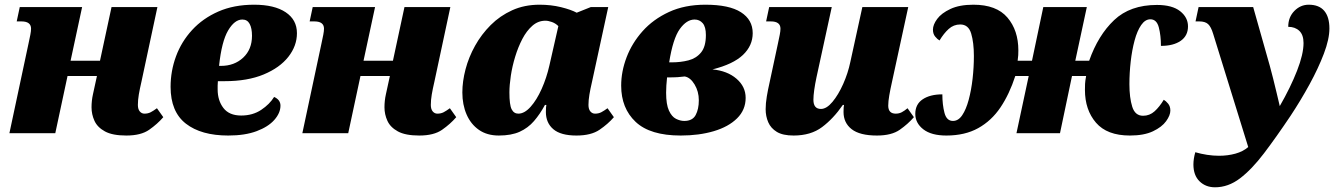

<svg xmlns="http://www.w3.org/2000/svg" viewBox="-20 -566 5680 816"><path d="M517 10Q458 10 426 -7.5Q394 -25 381.5 -52.5Q369 -80 369 -110Q369 -138 375 -165L392 -243H267L215 0H20L101 -380Q106 -403 109 -418.5Q112 -434 112 -444Q112 -475 71 -475H51L64 -536H329L280 -308H405L454 -536H649L581 -218Q574 -188 570 -164.5Q566 -141 566 -120Q566 -102 574 -92.5Q582 -83 594 -83Q609 -83 620.5 -89Q632 -95 647 -106L674 -68Q649 -39 614 -14.5Q579 10 517 10Z M950 10Q835 10 770 -40.5Q705 -91 705 -197Q705 -264 728 -326.5Q751 -389 796.5 -438.5Q842 -488 908 -517Q974 -546 1060 -546Q1146 -546 1194 -514Q1242 -482 1242 -425Q1242 -371 1205.5 -324.5Q1169 -278 1100.5 -249.5Q1032 -221 935 -221H906Q905 -212 905 -202.5Q905 -193 905 -186Q905 -139 929.5 -107Q954 -75 1005 -75Q1054 -75 1090 -99Q1126 -123 1145 -154Q1172 -142 1172 -117Q1172 -86 1146 -56.5Q1120 -27 1070.5 -8.5Q1021 10 950 10ZM911 -286H919Q976 -286 1013.5 -321Q1051 -356 1051 -414Q1051 -446 1041 -464.5Q1031 -483 1010 -483Q977 -483 949.5 -436.5Q922 -390 911 -286Z M1762 10Q1703 10 1671 -7.5Q1639 -25 1626.5 -52.5Q1614 -80 1614 -110Q1614 -138 1620 -165L1637 -243H1512L1460 0H1265L1346 -380Q1351 -403 1354 -418.5Q1357 -434 1357 -444Q1357 -475 1316 -475H1296L1309 -536H1574L1525 -308H1650L1699 -536H1894L1826 -218Q1819 -188 1815 -164.5Q1811 -141 1811 -120Q1811 -102 1819 -92.5Q1827 -83 1839 -83Q1854 -83 1865.5 -89Q1877 -95 1892 -106L1919 -68Q1894 -39 1859 -14.5Q1824 10 1762 10Z M2100 10Q2050 10 2015.5 -14Q1981 -38 1963 -79.5Q1945 -121 1945 -173Q1945 -220 1958.5 -271.5Q1972 -323 1999 -371.5Q2026 -420 2065.5 -459.5Q2105 -499 2157 -522.5Q2209 -546 2273 -546Q2322 -546 2364.5 -535.5Q2407 -525 2431 -512L2491 -536H2565L2496 -218Q2489 -188 2485 -164Q2481 -140 2481 -120Q2481 -102 2489 -92.5Q2497 -83 2509 -83Q2524 -83 2535.5 -89Q2547 -95 2562 -106L2589 -68Q2564 -39 2528 -14.5Q2492 10 2430 10Q2363 10 2331.5 -17Q2300 -44 2300 -90Q2300 -101 2300.5 -108Q2301 -115 2302 -120H2296Q2275 -81 2249.5 -51.5Q2224 -22 2188.5 -6Q2153 10 2100 10ZM2183 -83Q2209 -83 2235 -112Q2261 -141 2282 -188Q2303 -235 2315 -288L2353 -455Q2341 -467 2325.5 -472.5Q2310 -478 2298 -478Q2267 -478 2242.5 -456.5Q2218 -435 2200 -400.5Q2182 -366 2169.5 -325Q2157 -284 2151 -244Q2145 -204 2145 -173Q2145 -120 2154.5 -101.5Q2164 -83 2183 -83Z M2873 10Q2743 10 2681.5 -48Q2620 -106 2620 -202Q2620 -262 2643 -322.5Q2666 -383 2711 -433.5Q2756 -484 2823 -515Q2890 -546 2978 -546Q3079 -546 3129 -514Q3179 -482 3179 -425Q3179 -372 3137.5 -332.5Q3096 -293 3008 -271Q3071 -265 3110 -231.5Q3149 -198 3149 -150Q3149 -99 3112.5 -63Q3076 -27 3013.5 -8.5Q2951 10 2873 10ZM2932 -483Q2898 -483 2869 -442.5Q2840 -402 2824 -301H2835Q2873 -301 2906 -309.5Q2939 -318 2959.5 -343Q2980 -368 2980 -417Q2980 -452 2966.5 -467.5Q2953 -483 2932 -483ZM2888 -52Q2923 -52 2936.5 -77Q2950 -102 2950 -140Q2950 -177 2932 -207Q2914 -237 2890 -241Q2875 -239 2859.5 -238Q2844 -237 2815 -237Q2813 -218 2812 -202.5Q2811 -187 2811 -172Q2811 -122 2823 -96Q2835 -70 2853 -61Q2871 -52 2888 -52Z M3353 10Q3307 10 3281.5 -5.5Q3256 -21 3245 -46.5Q3234 -72 3234 -102Q3234 -127 3239 -156.5Q3244 -186 3250 -212L3286 -380Q3291 -403 3294 -418.5Q3297 -434 3297 -444Q3297 -475 3256 -475H3236L3249 -536H3515L3450 -237Q3444 -209 3440.5 -184Q3437 -159 3437 -142Q3437 -103 3469 -103Q3493 -103 3518 -133Q3543 -163 3563.5 -209Q3584 -255 3594 -303L3645 -536H3840L3771 -218Q3764 -187 3759.5 -161Q3755 -135 3755 -117Q3755 -83 3787 -83Q3801 -83 3812.5 -89Q3824 -95 3837 -106L3864 -68Q3839 -39 3804 -14.5Q3769 10 3707 10Q3634 10 3599.5 -17Q3565 -44 3565 -90Q3565 -101 3565.5 -108Q3566 -115 3567 -120H3562Q3522 -62 3474 -26Q3426 10 3353 10Z M4002 10Q3938 10 3904 -16.5Q3870 -43 3870 -82Q3870 -123 3901.5 -144Q3933 -165 3985 -165Q3985 -121 3994 -86.5Q4003 -52 4030 -52Q4053 -52 4069.5 -76.5Q4086 -101 4097 -142Q4108 -183 4113.5 -231.5Q4119 -280 4119 -328Q4119 -385 4107.5 -423.5Q4096 -462 4061 -462Q4033 -462 4012 -443Q3991 -424 3973 -394Q3964 -399 3954.5 -410.5Q3945 -422 3945 -440Q3945 -461 3963 -485.5Q3981 -510 4019.5 -528Q4058 -546 4117 -546Q4215 -546 4261.5 -491.5Q4308 -437 4308 -352Q4308 -341 4307.5 -331.5Q4307 -322 4305 -308H4366L4414 -536H4599L4550 -308H4609Q4647 -416 4715 -480.5Q4783 -545 4897 -545Q4962 -545 4995.5 -518.5Q5029 -492 5029 -454Q5029 -414 4998 -392.5Q4967 -371 4914 -371Q4914 -415 4905 -449.5Q4896 -484 4869 -484Q4847 -484 4830 -459.5Q4813 -435 4802 -394Q4791 -353 4785.5 -304.5Q4780 -256 4780 -208Q4780 -151 4792 -112.5Q4804 -74 4838 -74Q4866 -74 4887 -93Q4908 -112 4926 -142Q4935 -137 4944.5 -125.5Q4954 -114 4954 -96Q4954 -76 4936 -51Q4918 -26 4880 -8Q4842 10 4782 10Q4685 10 4638 -44.5Q4591 -99 4591 -184Q4591 -198 4591.5 -209.5Q4592 -221 4596 -243H4536L4485 0H4300L4352 -243H4295Q4270 -166 4232 -109.5Q4194 -53 4137.5 -21.5Q4081 10 4002 10Z M5144 230Q5104 230 5078 204.5Q5052 179 5052 133Q5052 121 5054 108Q5056 95 5060 81Q5084 88 5110 92Q5136 96 5161 96Q5198 96 5230.5 87Q5263 78 5285 59L5136 -422Q5127 -452 5114.5 -463.5Q5102 -475 5077 -475H5061L5074 -536H5306L5377 -285Q5383 -262 5391 -231.5Q5399 -201 5406 -170Q5413 -139 5419 -115Q5465 -195 5492.5 -265.5Q5520 -336 5520 -383Q5520 -418 5502 -435Q5484 -452 5455 -452Q5455 -493 5481 -519.5Q5507 -546 5542 -546Q5586 -546 5608 -520Q5630 -494 5630 -445Q5630 -400 5606.5 -338Q5583 -276 5545.5 -207.5Q5508 -139 5465 -74Q5404 17 5352 85.5Q5300 154 5250 192Q5200 230 5144 230Z"/></svg>

Font: Noto Serif Black
Style: Italic
Weight: 900
Italic angle: -12°
Designer: Monotype Design Team
Foundry: Monotype Imaging Inc.
Version: Version 2.013